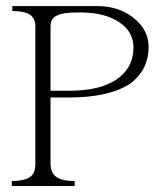

<svg xmlns="http://www.w3.org/2000/svg" viewBox="-20 -698 540 644"><path d="M81.1 -648.4Q60.5 -661.1 21.5 -661.1V-677.7H302.7Q377.9 -677.7 425.8 -639.6Q478.5 -599.6 478.5 -540Q478.5 -465.8 418.9 -418.9Q347.7 -371.1 212.9 -371.1H149.4V-147.5Q150.4 -117.2 168.9 -104.5Q188.5 -90.8 230.5 -90.8V-74.2H19.5V-90.8Q59.6 -90.8 80.1 -103.5Q98.6 -117.2 98.6 -147.5V-609.4Q98.6 -635.7 81.1 -648.4ZM149.4 -393.6H212.9Q311.5 -393.6 368.2 -429.7Q427.7 -468.8 427.7 -540Q426.8 -591.8 381.8 -622.1Q333 -656.2 250 -656.2Q191.4 -657.2 169.9 -645.5Q149.4 -635.7 149.4 -609.4Z"/></svg>

Font: BabelStone Sani Yi
Style: Regular
Weight: 400
Designer: Andrew West
Foundry: BabelStone
Version: Version 1.00 November 22, 2015, initial release